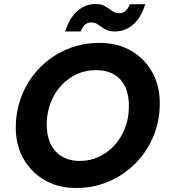

<svg xmlns="http://www.w3.org/2000/svg" viewBox="-20 -926 841 958"><path d="M360 12Q269 12 200.5 -28.5Q132 -69 94 -139.5Q56 -210 59 -301Q61 -387 94 -462Q127 -537 183.5 -593Q240 -649 315.5 -680.5Q391 -712 476 -712Q568 -712 636.5 -671.5Q705 -631 742.5 -560.5Q780 -490 777 -399Q775 -313 742 -238Q709 -163 652 -107Q595 -51 520.5 -19.5Q446 12 360 12ZM378 -123Q429 -123 472.5 -143Q516 -163 549.5 -199Q583 -235 602.5 -283.5Q622 -332 623 -388Q625 -445 607 -487.5Q589 -530 551.5 -553Q514 -576 458 -576Q408 -576 364.5 -556.5Q321 -537 287 -501Q253 -465 234 -417Q215 -369 213 -312Q212 -255 230.5 -212.5Q249 -170 287 -146.5Q325 -123 378 -123ZM305 -769Q329 -841 368.5 -873.5Q408 -906 457 -906Q486 -906 505 -894.5Q524 -883 539.5 -871.5Q555 -860 576 -860Q593 -860 606.5 -871.5Q620 -883 627 -905H705Q682 -834 642.5 -801.5Q603 -769 553 -769Q524 -769 505 -780Q486 -791 470.5 -802.5Q455 -814 434 -814Q417 -814 404 -803Q391 -792 383 -769Z"/></svg>

Font: DM Sans 18pt Black
Style: Italic
Weight: 900
Italic angle: -10°
Designer: Colophon Foundry, Jonny Pinhorn
Foundry: Colophon Foundry
Version: Version 4.004;gftools[0.9.30]